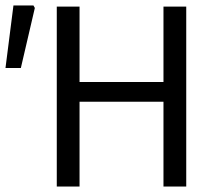

<svg xmlns="http://www.w3.org/2000/svg" viewBox="-33 -680 789 700"><path d="M174 0V-656H257V-381H563V-656H646V0H563V-309H257V0ZM-13 -432 16 -660H89L94 -651L43 -432Z"/></svg>

Font: Source Sans 3
Style: Regular
Weight: 400
Designer: Paul D. Hunt
Foundry: Adobe
Version: Version 3.046;hotconv 1.0.118;makeotfexe 2.5.65603